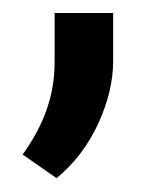

<svg xmlns="http://www.w3.org/2000/svg" viewBox="-20 -127 237 290"><path d="M62.5 -107.4V-33.2C62.5 19.5 44.9 63.5 14.2 106.4L65.4 142.1C92.3 120.1 113.3 92.3 128.4 59.6C143.6 26.4 150.9 -4.9 150.9 -34.7V-107.4Z"/></svg>

Font: Vazirmatn
Style: Regular
Weight: 400
Designer: Saber Rastikerdar
Foundry: Saber Rastikerdar
Version: Version 33.003